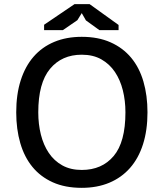

<svg xmlns="http://www.w3.org/2000/svg" viewBox="-20 -890 787 923"><path d="M58 -350Q58 -436 79.5 -503.5Q101 -571 141.5 -617.5Q182 -664 240.5 -688.5Q299 -713 373 -713Q452 -713 511.5 -686.5Q571 -660 610.5 -612.5Q650 -565 669.5 -498Q689 -431 689 -350Q689 -264 667.5 -196.5Q646 -129 605 -82.5Q564 -36 505.5 -11.5Q447 13 373 13Q293 13 234 -13.5Q175 -40 136 -87.5Q97 -135 77.5 -202Q58 -269 58 -350ZM164 -350Q164 -293 176.5 -243Q189 -193 214.5 -155Q240 -117 279.5 -95Q319 -73 373 -73Q470 -73 526.5 -140Q583 -207 583 -350Q583 -406 570.5 -456Q558 -506 532.5 -544Q507 -582 467.5 -604.5Q428 -627 373 -627Q277 -627 220.5 -559Q164 -491 164 -350ZM338 -870H411L550 -770V-745H458L393 -792L373 -827L352 -793L282 -745H192V-771Z"/></svg>

Font: PT Sans Caption
Style: Regular
Weight: 400
Designer: A.Korolkova, O.Umpeleva, V.Yefimov
Foundry: ParaType Ltd
Version: Version 2.004W OFL